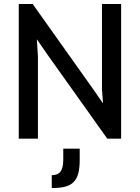

<svg xmlns="http://www.w3.org/2000/svg" viewBox="-20 -700 707 969"><path d="M521.5 0H591.3V-679.7H494.6V-248.5L500 -178.2L451.2 -248.5L145 -679.7H74.7V0H171.4V-416.5L166 -501.5L225.1 -416.5ZM241.2 249C343.8 249 382.3 219.7 382.3 106V50.3H299.3V106C299.3 166 277.8 184.1 241.2 184.1Z"/></svg>

Font: Inder
Style: Regular
Weight: 400
Designer: Irina Smirnova
Foundry: Irina Smirnova
Version: Version 1.001